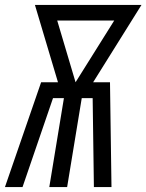

<svg xmlns="http://www.w3.org/2000/svg" viewBox="-41 -755 591 775"><path d="M-21 0 125 -423H193L100 -735H530L335 -423H403L409 0H338L333 -359H289L230 0H158L217 -359H173L50 0ZM264 -423 420 -672H190Z"/></svg>

Font: Iosevka Oblique
Style: Regular
Weight: 400
Italic angle: -9°
Monospace: yes
Designer: Belleve Invis
Foundry: Belleve Invis
Version: Version 32.5.0; ttfautohint (v1.8.4)